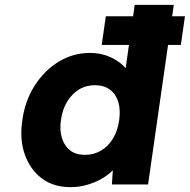

<svg xmlns="http://www.w3.org/2000/svg" viewBox="-20 -760 782 791"><path d="M399 -575 416 -693H742L725 -575ZM270 11Q201 11 153 -24.5Q105 -60 82.5 -122.5Q60 -185 72 -265Q83 -345 123 -407.5Q163 -470 222 -506Q281 -542 351 -542Q387 -542 418.5 -531Q450 -520 474.5 -501Q499 -482 512.5 -457.5Q526 -433 525 -407L486 -398L535 -740H696L590 0H441L449 -121L481 -116Q474 -91 454 -68Q434 -45 405.5 -27.5Q377 -10 342 0.5Q307 11 270 11ZM330 -122Q367 -122 397 -140Q427 -158 446 -190Q465 -222 471 -265Q477 -309 467 -341Q457 -373 432.5 -391Q408 -409 371 -409Q334 -409 305 -391Q276 -373 256.5 -341Q237 -309 231 -265Q225 -222 235.5 -190Q246 -158 269.5 -140Q293 -122 330 -122Z"/></svg>

Font: Lexend
Style: Bold Italic
Weight: 700
Italic angle: -8.13011°
Designer: Bonnie Shaver-Troup, Thomas Jockin
Foundry: Lexend
Version: Version 1.007